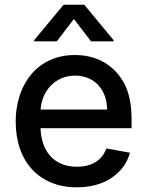

<svg xmlns="http://www.w3.org/2000/svg" viewBox="-20 -787 627 818"><path d="M46.9 -269.2Q46.9 -307.2 54.2 -342.9Q61.4 -378.6 75.6 -410Q89.8 -441.4 111 -467.7Q132.1 -494 160.2 -512.8Q188.2 -531.6 223 -542.1Q257.8 -552.6 299 -552.6Q332 -552.6 362.2 -545.5Q392.4 -538.4 418.9 -524Q445.3 -509.6 467.3 -488.1Q489.3 -466.6 506 -437.5Q540.5 -377.5 540.5 -278.4V-240.8H152.7Q153.8 -205.3 164.1 -175.1Q174.4 -144.9 193.7 -123Q213.1 -101.2 241.5 -89Q269.9 -76.7 307.5 -76.7Q354.4 -76.7 386.7 -96.2Q419 -115.8 433.2 -154.5L533.7 -136.4Q515.6 -70 455.6 -29.5Q395.6 11 306.5 11Q246.4 11 198.3 -9.1Q150.2 -29.1 116.5 -65.7Q82.7 -102.3 64.8 -154.1Q46.9 -206 46.9 -269.2ZM153.1 -320.3H436.4Q436.1 -351.2 426.7 -377.5Q417.3 -403.8 399.7 -423.3Q382.1 -442.8 356.9 -453.8Q331.7 -464.8 299.7 -464.8Q267.4 -464.8 241.1 -453.1Q214.8 -441.4 195.8 -421.5Q176.8 -401.6 165.8 -375.4Q154.8 -349.1 153.1 -320.3ZM125.7 -610.8V-616.1L250.7 -766.7H339.1L463.8 -616.1V-610.8H367.9L294.7 -706L221.9 -610.8Z"/></svg>

Font: Inter P Medium
Style: Regular
Weight: 500
Designer: Rasmus Andersson
Foundry: rsms
Version: Version 3.018;git-588b23468